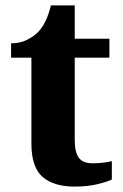

<svg xmlns="http://www.w3.org/2000/svg" viewBox="-20 -679 453 709"><path d="M255 10Q179 10 137.5 -25.5Q96 -61 96 -149V-466H21V-519Q55 -519 81 -532.5Q107 -546 122 -562Q137 -578 148.5 -602Q160 -626 168 -659H256V-536H384V-466H256V-161Q256 -117 271 -96.5Q286 -76 322 -76Q340 -76 358.5 -78Q377 -80 393 -84V-16Q377 -8 340.5 1Q304 10 255 10Z"/></svg>

Font: Noto Serif Hentaigana EL
Style: Regular
Weight: 400
Designer: Kazuhiro Yamada
Foundry: nipponia
Version: Version 1.000